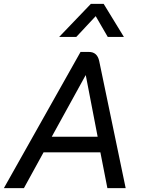

<svg xmlns="http://www.w3.org/2000/svg" viewBox="-48 -967 726 987"><path d="M468 -184H176L75 0H-28L366 -700H409Q452 -700 462 -653L598 0H504ZM218 -264H454L393 -580H392ZM419 -947H485L589 -777H506L444 -884L344 -777H256Z"/></svg>

Font: Bai Jamjuree Medium
Style: Italic
Weight: 500
Italic angle: -10°
Version: Version 1.000; ttfautohint (v1.6)